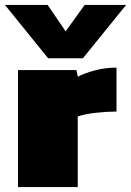

<svg xmlns="http://www.w3.org/2000/svg" viewBox="-38 -758 531 778"><path d="M157 -522 -18 -738H155L228 -631L305 -738H473L298 -522ZM35 0V-474H272L277 -447Q303 -461 345.5 -472.5Q388 -484 434 -484V-306Q397 -306 351 -301Q305 -296 277 -286V0Z"/></svg>

Font: Boz Display
Style: Regular
Weight: 900
Version: Version 2.000; ttfautohint (v1.8.3)